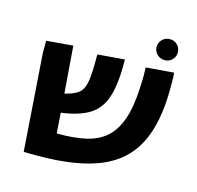

<svg xmlns="http://www.w3.org/2000/svg" viewBox="-103 -797 943 920"><g transform="rotate(15 368.5 -337.0)"><path d="M160 15Q144 15 127 15Q110 15 92 14L58 -467V-528L190 -539L208 -306Q241 -314 262 -325Q283 -336 293.5 -355.5Q304 -375 308 -409Q312 -443 312 -497V-528L446 -539Q448 -426 428 -358.5Q408 -291 357 -258Q306 -225 215 -213L222 -112Q303 -111 363 -124Q423 -137 463 -171.5Q503 -206 525 -268.5Q547 -331 551 -428Q552 -447 552.5 -461.5Q553 -476 553 -489Q553 -499 552.5 -508.5Q552 -518 552 -528L690 -539Q692 -519 692 -499.5Q692 -480 692 -461Q692 -290 638.5 -185Q585 -80 468 -32.5Q351 15 160 15ZM630 -585Q608 -585 592.5 -600Q577 -615 577 -636Q577 -659 592.5 -674Q608 -689 630 -689Q652 -689 667 -674Q682 -659 682 -636Q682 -615 667 -600Q652 -585 630 -585Z"/></g></svg>

Font: Secular One
Style: Regular
Weight: 400
Designer: Michal Sahar
Foundry: Hagilda
Version: Version 1.002; ttfautohint (v1.8.4.7-5d5b);gftools[0.9.29]